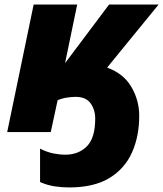

<svg xmlns="http://www.w3.org/2000/svg" viewBox="-20 -573 708 833"><path d="M279.8 240.2Q249 240.2 216.8 235.4Q184.6 230.5 153.8 216.8V71.8Q183.1 86.9 210.7 92.5Q238.3 98.1 263.2 98.1Q320.8 98.1 356.9 61.8Q393.1 25.4 393.1 -58.1Q393.1 -97.2 372.8 -125Q352.5 -152.8 308.1 -152.8Q292.5 -152.8 271 -149.7Q249.5 -146.5 230 -138.2L200.2 0H11.2L126 -553.2H314.9L262.2 -298.8L453.1 -553.2H668L444.8 -279.8Q516.1 -253.9 550 -195.8Q584 -137.7 584 -70.8Q584 18.6 552.5 88.9Q521 159.2 454.1 199.7Q387.2 240.2 279.8 240.2Z"/></svg>

Font: Open Sans ExtraBold
Style: Italic
Weight: 800
Italic angle: -12°
Designer: Monotype Design Team
Foundry: Monotype Imaging Inc.
Version: Version 3.000; ttfautohint (v1.8.4)